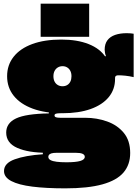

<svg xmlns="http://www.w3.org/2000/svg" viewBox="-20 -810 761 1053"><path d="M338 223Q232.5 223 157.2 213.5Q82 204 42 183Q2 162 2 128Q2 85 60.5 63.8Q119 42.5 215 36V15L291 28Q272 28 262 31.2Q252 34.5 248.5 39.5Q245 44.5 245 50Q245 61.5 257 68Q269 74.5 291.2 77.2Q313.5 80 344 80Q395 80 420 72.8Q445 65.5 445 50Q445 28 396 28H239Q135.5 28 74.8 1.2Q14 -25.5 14 -83Q14 -135 68 -160.5Q122 -186 248 -188V-216L322 -189H312Q295.5 -189 287.2 -186.5Q279 -184 279 -177Q279 -169.5 287.2 -166.8Q295.5 -164 312 -164H448Q511 -164 567.2 -144Q623.5 -124 658.8 -81.5Q694 -39 694 29Q694 93.5 657 136.5Q620 179.5 541.2 201.2Q462.5 223 338 223ZM322 -189Q227.5 -189 159.8 -214Q92 -239 55.5 -284.5Q19 -330 19 -392Q19 -453.5 54.8 -498.8Q90.5 -544 157 -568.5Q223.5 -593 316 -593Q404 -593 466.2 -568.2Q528.5 -543.5 559 -497Q590 -467 600.5 -437.8Q611 -408.5 611 -377Q611 -319.5 576.2 -277.2Q541.5 -235 476.8 -212Q412 -189 322 -189ZM323 -337Q338 -337 349 -343.8Q360 -350.5 366 -362.8Q372 -375 372 -392Q372 -409 365.8 -421.2Q359.5 -433.5 348.5 -440.2Q337.5 -447 323 -447Q308.5 -447 297.2 -440.2Q286 -433.5 279.5 -421.2Q273 -409 273 -392Q273 -375 279.2 -362.8Q285.5 -350.5 296.8 -343.8Q308 -337 323 -337ZM611 -377 568 -436 532 -488 561 -503Q557.5 -510.5 555.8 -520.5Q554 -530.5 554 -537Q554 -569 569 -589Q584 -609 611.2 -618.5Q638.5 -628 675 -628Q686.5 -628 695.8 -627.2Q705 -626.5 713 -625V-387Q690 -392.5 667.8 -394.8Q645.5 -397 631 -397Q623.5 -397 619.2 -395.5Q615 -394 613 -390.8Q611 -387.5 611 -382Q611 -380.5 611 -380Q611 -379.5 611 -379Q611 -378.5 611 -377ZM203 -790H469V-608H203Z"/></svg>

Font: Hepta Slab ExtraLight Black
Style: Regular
Weight: 900
Version: Version 1.102